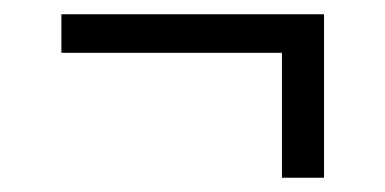

<svg xmlns="http://www.w3.org/2000/svg" viewBox="-20 -387 540 269"><path d="M375 -138V-313H66V-367H434V-138Z"/></svg>

Font: Iosevka Light
Style: Regular
Weight: 300
Monospace: yes
Designer: Belleve Invis
Foundry: Belleve Invis
Version: Version 32.5.0; ttfautohint (v1.8.4)